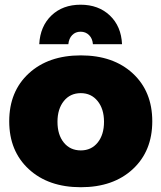

<svg xmlns="http://www.w3.org/2000/svg" viewBox="-20 -785 683 812"><path d="M269 -598.1H146Q149.9 -673.8 197.5 -719.5Q245.1 -765.1 320.8 -765.1Q396.5 -765.1 444.6 -719.5Q492.7 -673.8 496.1 -598.1H373Q371.1 -622.1 356.7 -636.5Q342.3 -650.9 320.8 -650.9Q299.3 -650.9 285.4 -636.7Q271.5 -622.6 269 -598.1ZM624 -272Q624 -146 541.5 -69.6Q459 6.8 321.8 6.8Q184.6 6.8 101.8 -69.6Q19 -146 19 -272Q19 -398.4 101.8 -474.6Q184.6 -550.8 321.8 -550.8Q459 -550.8 541.5 -474.6Q624 -398.4 624 -272ZM321.8 -391.1Q276.9 -391.1 250 -357.7Q223.1 -324.2 223.1 -270Q223.1 -214.8 250 -181.9Q276.9 -148.9 321.8 -148.9Q366.2 -148.9 393.1 -182.1Q419.9 -215.3 419.9 -270Q419.9 -324.2 392.8 -357.7Q365.7 -391.1 321.8 -391.1Z"/></svg>

Font: Montserrat arm ExtraBold
Style: Regular
Weight: 800
Designer: Julieta Ulanovsky
Foundry: Julieta Ulanovsky
Version: Version 6.000;PS 006.000;hotconv 1.0.88;makeotf.lib2.5.64775